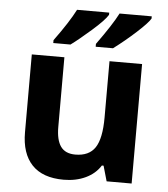

<svg xmlns="http://www.w3.org/2000/svg" viewBox="-54 -815 765 874"><g transform="rotate(5 328.5 -378.0)"><path d="M269 9.8Q172.9 9.8 124 -41.7Q75.2 -93.3 75.2 -189.9V-545.9H224.1V-227.1Q224.1 -168 245.1 -138.4Q266.1 -108.9 312 -108.9Q374.5 -108.9 402.3 -150.6Q430.2 -192.4 430.2 -289.1V-545.9H579.1V0H464.8L444.8 -69.8H437Q413.1 -31.7 369.1 -11Q325.2 9.8 269 9.8ZM361.8 -606V-619.1Q429.7 -712.9 457 -766.1H604V-755.9Q591.8 -734.9 542.7 -690.2Q493.7 -645.5 440.9 -606ZM409.7 -766.1V-755.9Q394 -730 338.4 -681.2Q282.7 -632.3 246.6 -606H168V-619.1Q233.4 -708.5 262.7 -766.1Z"/></g></svg>

Font: NotoSans-Bold
Style: Bold
Weight: 700
Designer: Monotype Design team
Foundry: Monotype Imaging Inc.
Version: Version 1.04